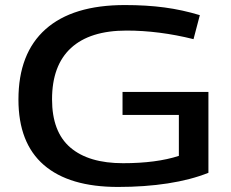

<svg xmlns="http://www.w3.org/2000/svg" viewBox="-20 -730 915 760"><path d="M53 -336Q53 -519 160.5 -614.5Q268 -710 474 -710Q560 -710 631 -700.5Q702 -691 771 -670L746 -575Q678 -592 611.5 -600.5Q545 -609 481 -609Q336 -609 261 -540Q186 -471 186 -337Q186 -208 258.5 -146Q331 -84 467 -84Q599 -84 688 -113V-275H465V-366H805V-46Q735 -18 644 -4Q553 10 447 10Q254 10 153.5 -77Q53 -164 53 -336Z"/></svg>

Font: Georama Extended Medium
Style: Regular
Weight: 500
Width: 7
Designer: Jean-Baptiste Levee
Foundry: Production Type
Version: Version 1.000